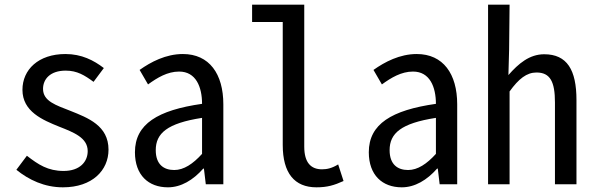

<svg xmlns="http://www.w3.org/2000/svg" viewBox="-20 -788 2540 821"><path d="M249 13C375 13 444 -60 444 -148C444 -251 356 -284 281 -314C220 -338 164 -355 164 -408C164 -449 194 -486 261 -486C310 -486 342 -466 380 -438L424 -497C381 -530 329 -557 260 -557C144 -557 76 -490 76 -404C76 -311 162 -275 234 -246C295 -222 355 -199 355 -142C355 -96 321 -57 252 -57C185 -57 144 -84 95 -122L50 -62C103 -19 170 13 249 13Z M698 13C754 13 806 -18 849 -67H852L860 0H935V-342C935 -472 875 -557 762 -557C689 -557 625 -523 577 -489L613 -427C653 -456 696 -482 746 -482C818 -482 844 -416 844 -344C655 -317 557 -258 557 -137C557 -39 615 13 698 13ZM725 -61C681 -61 646 -84 646 -146C646 -218 695 -261 844 -284V-130C805 -87 766 -61 725 -61Z M1333 13C1380 13 1409 4 1449 -14L1426 -85C1400 -69 1379 -64 1357 -64C1310 -64 1281 -92 1281 -161V-768H1058V-694H1189V-168C1189 -48 1239 13 1333 13Z M1698 13C1754 13 1806 -18 1849 -67H1852L1860 0H1935V-342C1935 -472 1875 -557 1762 -557C1689 -557 1625 -523 1577 -489L1613 -427C1653 -456 1696 -482 1746 -482C1818 -482 1844 -416 1844 -344C1655 -317 1557 -258 1557 -137C1557 -39 1615 13 1698 13ZM1725 -61C1681 -61 1646 -84 1646 -146C1646 -218 1695 -261 1844 -284V-130C1805 -87 1766 -61 1725 -61Z M2067 0H2159V-397C2198 -451 2232 -478 2274 -478C2333 -478 2353 -438 2353 -350V0H2445V-360C2445 -489 2405 -556 2307 -556C2244 -556 2197 -516 2154 -467L2157 -576L2159 -768H2067Z"/></svg>

Font: Noto Sans Mono CJK JP Regular
Style: Regular
Weight: 400
Designer: Ryoko NISHIZUKA (kana & ideographs); Paul D. Hunt (Latin, Greek & Cyrillic); Wenlong ZHANG (bopomofo); Sandoll Communica
Foundry: Adobe Systems Incorporated
Version: Version 1.004;PS 1.004;hotconv 1.0.82;makeotf.lib2.5.63406